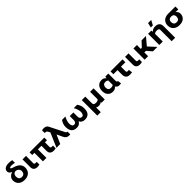

<svg xmlns="http://www.w3.org/2000/svg" viewBox="794 -3492 6404 6404"><g transform="rotate(-45 3996.0 -289.5)"><path d="M116.7 -605.5Q116.7 -683.1 179.7 -726.6Q242.7 -770 354.5 -770Q397 -770 428 -765.9Q459 -761.7 507.8 -751.5L508.3 -626Q418 -645.5 366.2 -645.5Q322.3 -645.5 298.1 -636Q273.9 -626.5 273.9 -608.9Q273.9 -595.7 293.7 -582.8Q313.5 -569.8 368.7 -553.7Q504.9 -514.2 572.8 -444.3Q640.6 -374.5 640.6 -270.5V-260.7Q640.6 -203.1 620.4 -153.8Q600.1 -104.5 562.7 -68.1Q525.4 -31.7 468.8 -11Q412.1 9.8 342.8 9.8Q272.9 9.8 216.1 -10Q159.2 -29.8 121.8 -64.5Q84.5 -99.1 64.2 -146.5Q43.9 -193.8 43.9 -249V-258.8Q43.9 -337.4 97.4 -396.5Q150.9 -455.6 228.5 -471.7L226.6 -474.6Q173.3 -499.5 145 -531Q116.7 -562.5 116.7 -605.5ZM207.5 -281.2V-271.5Q207.5 -207.5 241.5 -167Q275.4 -126.5 342.8 -126.5Q409.7 -126.5 443.4 -167Q477.1 -207.5 477.1 -271.5V-281.2Q477.1 -327.6 439.7 -368.4Q402.3 -409.2 342.3 -417.5Q276.9 -417.5 242.2 -378.4Q207.5 -339.4 207.5 -281.2Z M768.1 -528.3H932.6L931.6 -185.1Q931.6 -156.7 947.5 -145Q963.4 -133.3 996.1 -133.3Q1033.7 -133.3 1044.9 -135.3V-9.8Q1005.4 5.4 944.3 5.4Q861.8 5.4 814.9 -35.4Q768.1 -76.2 768.1 -160.6Z M1203.1 -402.3H1101.6V-528.3H1795.4V-402.3H1699.7L1699.2 -185.1Q1699.2 -156.7 1715.1 -145Q1731 -133.3 1763.2 -133.3Q1801.3 -133.3 1812.5 -135.3V-9.8Q1772 5.4 1711.9 5.4Q1629.4 5.4 1582.5 -35.4Q1535.6 -76.2 1535.6 -160.6V-402.3H1367.2V0H1203.1Z M1842.3 0 2062.5 -508.3 2020.5 -583Q2005.9 -608.9 1987.8 -617.4Q1969.7 -626 1938 -626Q1922.9 -626 1915 -624.5L1912.1 -750.5Q1944.3 -764.2 2002 -764.2Q2117.2 -764.2 2159.2 -678.7L2406.7 -186.5Q2407.7 -184.1 2412.4 -175.5Q2417 -167 2418.9 -163.3Q2420.9 -159.7 2425.3 -152.3Q2429.7 -145 2433.3 -141.4Q2437 -137.7 2442.1 -133.3Q2447.3 -128.9 2452.6 -127.2Q2458 -125.5 2464.4 -125.5H2484.4L2485.4 7.8Q2477.1 9.3 2455.1 9.3H2423.8Q2311 9.3 2255.4 -108.4L2158.2 -314.5L2157.2 -308.6L2019.5 0Z M2799.8 9.8Q2547.4 9.8 2547.4 -276.4Q2547.4 -416 2632.8 -528.3H2791.5Q2715.3 -395 2710.9 -276.4Q2710.9 -247.6 2715.8 -222.2Q2720.7 -196.8 2731 -174.8Q2741.2 -152.8 2760.5 -139.9Q2779.8 -127 2805.7 -127Q2850.1 -127 2876.7 -155.5Q2903.3 -184.1 2903.3 -247.6V-435.5H3074.7V-247.6Q3074.7 -184.1 3101.1 -155.5Q3127.4 -127 3171.9 -127Q3197.3 -127 3216.6 -139.9Q3235.8 -152.8 3246.3 -175Q3256.8 -197.3 3262 -222.7Q3267.1 -248 3267.1 -276.4Q3262.2 -395.5 3186 -528.3H3344.7Q3430.2 -416 3430.2 -276.4Q3430.2 -224.6 3422.4 -182.4Q3414.6 -140.1 3396.2 -103.8Q3377.9 -67.4 3349.1 -42.7Q3320.3 -18.1 3277.1 -4.2Q3233.9 9.8 3178.2 9.8Q3044.9 9.8 2988.8 -102.1Q2932.6 9.8 2799.8 9.8Z M3564.5 203.1V-528.3H3728.5V-225.6Q3728.5 -170.4 3755.4 -149.7Q3782.2 -128.9 3835 -128.9Q3921.4 -128.9 3956.1 -171.4V-528.3H4119.6V0H3968.3L3964.8 -35.2Q3913.6 10.3 3832 10.3Q3770 10.3 3728.5 -16.6V203.1Z M4256.8 -254.9V-265.1Q4256.8 -387.7 4322 -462.9Q4387.2 -538.1 4505.4 -538.1Q4601.6 -538.1 4661.1 -461.9L4674.3 -528.3H4815.9V-187.5Q4815.9 -126 4856.4 -126Q4865.7 -126 4869.1 -127.4L4884.3 1.5Q4852.1 10.3 4808.6 10.3Q4705.6 10.3 4668.5 -70.8Q4607.9 9.8 4504.4 9.8Q4387.7 9.8 4322.3 -63.2Q4256.8 -136.2 4256.8 -254.9ZM4420.9 -265.1V-254.9Q4420.9 -127 4545.9 -127Q4619.6 -127 4651.9 -160.2V-362.3Q4618.7 -401.4 4546.9 -401.4Q4481.9 -401.4 4451.4 -364Q4420.9 -326.7 4420.9 -265.1Z M4918.9 -392.6V-528.3H5485.4V-392.6H5277.3V-179.2Q5277.3 -127 5329.1 -127Q5360.8 -127 5385.3 -131.8L5405.3 1Q5358.9 9.8 5293.9 9.8Q5208 9.8 5160.9 -38.1Q5113.8 -85.9 5113.8 -178.2V-392.6Z M5604 -528.3H5768.6L5767.6 -185.1Q5767.6 -156.7 5783.4 -145Q5799.3 -133.3 5832 -133.3Q5869.6 -133.3 5880.9 -135.3V-9.8Q5841.3 5.4 5780.3 5.4Q5697.8 5.4 5650.9 -35.4Q5604 -76.2 5604 -160.6Z M6000 0V-528.3H6163.6V-344.7H6211.9L6384.8 -528.3H6590.3L6363.8 -258.8L6601.6 0H6392.1L6238.8 -176.8H6163.6V0Z M6691.9 0V-528.3H6843.8L6850.1 -465.3Q6919.9 -538.1 7030.8 -538.1Q7128.4 -538.1 7182.9 -489.7Q7237.3 -441.4 7237.3 -336.9V203.1H7072.8V-337.9Q7072.8 -368.7 7047.1 -385Q7021.5 -401.4 6972.2 -401.4Q6895.5 -401.4 6855.5 -362.8V0ZM6904.8 -612.8 6944.3 -782.2H7093.3L7001.5 -612.8Z M7347.2 -258.8V-269Q7347.2 -384.3 7425.8 -456.3Q7504.4 -528.3 7643.1 -528.3H7979.5V-391.6H7851.6Q7889.2 -363.3 7910.9 -326.4Q7932.6 -289.6 7932.6 -249V-238.8Q7932.6 -126.5 7856.4 -58.1Q7780.3 10.3 7644 10.3Q7504.9 10.3 7426 -64.7Q7347.2 -139.6 7347.2 -258.8ZM7643.1 -391.6Q7575.2 -391.6 7543 -357.7Q7510.7 -323.7 7510.7 -269V-258.8Q7510.7 -198.7 7542.7 -162.6Q7574.7 -126.5 7644 -126.5Q7709 -126.5 7739 -162.6Q7769 -198.7 7769 -258.8V-269Q7769 -323.7 7738.8 -357.7Q7708.5 -391.6 7643.1 -391.6Z"/></g></svg>

Font: Bert Sans Black
Style: Regular
Weight: 900
Designer: Christian Robertson, Adam Twardoch, & Cristiano Sobral
Foundry: Google
Version: Version 12.135;January 10, 2020;FontCreator 12.0.0.2547 64-b